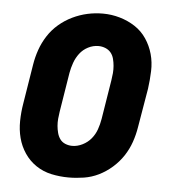

<svg xmlns="http://www.w3.org/2000/svg" viewBox="-45 -583 589 634"><g transform="rotate(5 250.0 -266.5)"><path d="M205 8Q176 8 148 2Q120 -4 97 -19.5Q74 -35 58.5 -58Q43 -81 36 -108Q29 -135 29.5 -164.5Q30 -194 35 -223L56 -353Q60 -378 68.5 -402.5Q77 -427 91.5 -449.5Q106 -472 126.5 -489.5Q147 -507 171 -518.5Q195 -530 220 -535.5Q245 -541 271 -541Q300 -541 327.5 -533Q355 -525 378 -510Q401 -495 416.5 -472Q432 -449 439.5 -422Q447 -395 446 -365.5Q445 -336 441 -307L419 -177Q415 -152 406.5 -127.5Q398 -103 383.5 -81Q369 -59 348.5 -41Q328 -23 304.5 -11.5Q281 0 255.5 4Q230 8 205 8ZM208 -97Q225 -97 242 -105.5Q259 -114 270.5 -128Q282 -142 288 -159Q294 -176 297 -194L318 -324Q320 -336 321 -348Q322 -360 321 -372Q320 -384 317 -395.5Q314 -407 307 -415.5Q300 -424 289 -428.5Q278 -433 266 -433Q248 -433 231.5 -424.5Q215 -416 204 -401.5Q193 -387 187 -370Q181 -353 178 -336L157 -206Q155 -194 154 -182Q153 -170 154 -158.5Q155 -147 158 -135.5Q161 -124 167.5 -115Q174 -106 185 -101.5Q196 -97 208 -97Z"/></g></svg>

Font: Iosevka Slab Extrabold Oblique
Style: Regular
Weight: 800
Italic angle: -9°
Monospace: yes
Designer: Belleve Invis
Foundry: Belleve Invis
Version: Version 11.1.1; ttfautohint (v1.8.3)